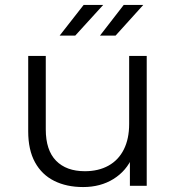

<svg xmlns="http://www.w3.org/2000/svg" viewBox="-20 -751 712 776"><path d="M316 5Q249 5 199 -20Q149 -45 121.5 -95Q94 -145 94 -220V-525H165V-228Q165 -144 206.5 -101.5Q248 -59 323 -59Q378 -59 418.5 -81.5Q459 -104 480.5 -147Q502 -190 502 -250V-525H573V0H505V-144L516 -118Q491 -60 438.5 -27.5Q386 5 316 5ZM384 -607 480 -731H559L447 -607ZM221 -607 318 -731H397L284 -607Z"/></svg>

Font: MOST Montserrat
Style: Regular
Weight: 400
Designer: Julieta Ulanovsky
Foundry: Julieta Ulanovsky
Version: Version 8.000;March 11, 2024;FontCreator 15.0.0.2926 64-bit